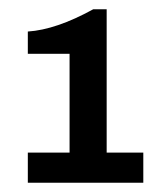

<svg xmlns="http://www.w3.org/2000/svg" viewBox="-20 -816 359 414"><path d="M210 -796V-487H289V-422H40V-487H130V-700H40V-748Q101 -752 181 -796Z"/></svg>

Font: Chivo
Style: Bold
Weight: 700
Designer: Hector Gatti
Foundry: Omnibus-Type
Version: Version 1.007;PS 001.007;hotconv 1.0.88;makeotf.lib2.5.64775